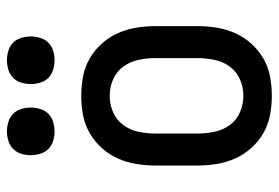

<svg xmlns="http://www.w3.org/2000/svg" viewBox="-142 -634 785 540"><g transform="rotate(-90 250.0 -364.5)"><path d="M250 8Q223 8 196 3Q169 -2 145.5 -15.5Q122 -29 103.5 -49.5Q85 -70 74 -94.5Q63 -119 58.5 -146Q54 -173 54 -200V-320Q54 -347 58.5 -374Q63 -401 74 -425.5Q85 -450 103.5 -470.5Q122 -491 145.5 -504.5Q169 -518 196 -523Q223 -528 250 -528Q277 -528 304 -523Q331 -518 354.5 -504.5Q378 -491 396.5 -470.5Q415 -450 426 -425.5Q437 -401 441.5 -374Q446 -347 446 -320V-200Q446 -173 441.5 -146Q437 -119 426 -94.5Q415 -70 396.5 -49.5Q378 -29 354.5 -15.5Q331 -2 304 3Q277 8 250 8ZM250 -72Q274 -72 296 -81.5Q318 -91 332 -110Q346 -129 351 -152.5Q356 -176 356 -200V-320Q356 -344 351 -367.5Q346 -391 332 -410Q318 -429 296 -438.5Q274 -448 250 -448Q226 -448 204 -438.5Q182 -429 168 -410Q154 -391 149 -367.5Q144 -344 144 -320V-200Q144 -176 149 -152.5Q154 -129 168 -110Q182 -91 204 -81.5Q226 -72 250 -72ZM350 -603Q337 -603 323.5 -607Q310 -611 300.5 -620.5Q291 -630 287 -643.5Q283 -657 283 -670Q283 -683 287 -696.5Q291 -710 300.5 -719.5Q310 -729 323.5 -733Q337 -737 350 -737Q363 -737 376.5 -733Q390 -729 399.5 -719.5Q409 -710 413 -696.5Q417 -683 417 -670Q417 -657 413 -643.5Q409 -630 399.5 -620.5Q390 -611 376.5 -607Q363 -603 350 -603ZM150 -603Q137 -603 123.5 -607Q110 -611 100.5 -620.5Q91 -630 87 -643.5Q83 -657 83 -670Q83 -683 87 -696.5Q91 -710 100.5 -719.5Q110 -729 123.5 -733Q137 -737 150 -737Q163 -737 176.5 -733Q190 -729 199.5 -719.5Q209 -710 213 -696.5Q217 -683 217 -670Q217 -657 213 -643.5Q209 -630 199.5 -620.5Q190 -611 176.5 -607Q163 -603 150 -603Z"/></g></svg>

Font: Iosevka Custom Medium
Style: Regular
Weight: 500
Monospace: yes
Designer: Belleve Invis
Foundry: Belleve Invis
Version: Version 32.5.0; ttfautohint (v1.8.4)